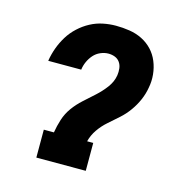

<svg xmlns="http://www.w3.org/2000/svg" viewBox="-86 -618 671 698"><g transform="rotate(15 250.0 -269.0)"><path d="M111 0V-105H149Q153 -130 161 -155Q169 -180 184.5 -201.5Q200 -223 220.5 -241.5Q241 -260 261 -278Q281 -296 297.5 -318Q314 -340 318 -365Q320 -378 318.5 -391Q317 -404 310 -414Q303 -424 291.5 -428.5Q280 -433 267 -433Q252 -433 237 -426.5Q222 -420 211.5 -408Q201 -396 194.5 -381.5Q188 -367 186 -352Q186 -351 186 -351Q186 -351 186 -351H62Q62 -351 62 -351.5Q62 -352 62 -353Q66 -377 74.5 -400.5Q83 -424 96.5 -446Q110 -468 129.5 -486Q149 -504 171.5 -516Q194 -528 218.5 -533Q243 -538 267 -538Q293 -538 318.5 -534Q344 -530 366 -519Q388 -508 404.5 -490.5Q421 -473 430.5 -450Q440 -427 442.5 -401.5Q445 -376 440 -351Q436 -327 426 -304Q416 -281 401 -260Q386 -239 367 -222Q348 -205 328.5 -188Q309 -171 294.5 -150Q280 -129 274 -105H297V0Z"/></g></svg>

Font: Iosevka Slab Extrabold
Style: Italic
Weight: 800
Italic angle: -9°
Monospace: yes
Designer: Belleve Invis
Foundry: Belleve Invis
Version: Version 11.1.0; ttfautohint (v1.8.3)